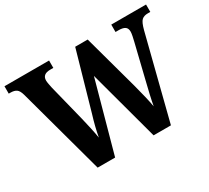

<svg xmlns="http://www.w3.org/2000/svg" viewBox="-139 -943 1275 1171"><g transform="rotate(-30 498.5 -357.0)"><path d="M78 -609Q69 -641 54 -651.5Q39 -662 12 -662H0V-714H314V-662H292Q237 -662 237 -617Q237 -608 240 -592Q243 -576 246 -562L310 -306Q319 -269 328 -228Q337 -187 342 -155Q348 -189 357 -225.5Q366 -262 379 -304L494 -707H582L688 -320Q701 -271 711 -229Q721 -187 727 -153Q733 -187 743 -230.5Q753 -274 764 -318L821 -552Q825 -568 829 -587.5Q833 -607 833 -618Q833 -642 818.5 -652Q804 -662 774 -662H752V-714H997V-662H979Q952 -662 936.5 -648Q921 -634 908 -584L760 0H638L504 -496L367 0H244Z"/></g></svg>

Font: Noto Serif Lao SemiCondensed
Style: Bold
Weight: 700
Width: 4
Designer: Monotype Design Team
Foundry: Monotype Imaging Inc.
Version: Version 2.003; ttfautohint (v1.8.4.7-5d5b)